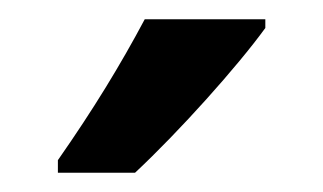

<svg xmlns="http://www.w3.org/2000/svg" viewBox="-20 -785 335 199"><path d="M255 -756V-765H130C105 -718 77 -672 40 -619V-606H120C166 -649 226 -716 255 -756Z"/></svg>

Font: Noto Sans Hebrew ExtraCondensed SemiBold
Style: Regular
Weight: 600
Width: 2
Designer: Ben Nathan
Foundry: Google LLC
Version: Version 3.001